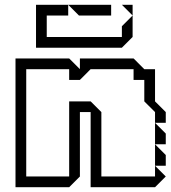

<svg xmlns="http://www.w3.org/2000/svg" viewBox="-20 -785 715 805"><path d="M630 -180V-270L675 -225V-180ZM630 -90V-180L675 -135V-90ZM45 0V-540H270L315 -495V-540H540L585 -495H630V-360L675 -315V-270H630V-315L585 -360V-450H540V-495H360L315 -450H270V-495H90V-45H270V-360H360L405 -315V-45H630V-90L675 -45L630 0H360V-315H315V-45L270 0ZM536 -720 491 -765H536ZM311 -720 266 -765H446V-720ZM131 -585V-765H266V-720H176V-630H491V-675L536 -720V-630L491 -585Z"/></svg>

Font: Rubik Iso
Style: Regular
Weight: 400
Designer: Hubert and Fischer, NaN
Foundry: Hubert and Fischer, NaN
Version: Version 2.200